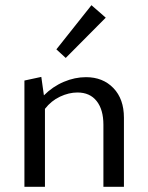

<svg xmlns="http://www.w3.org/2000/svg" viewBox="-20 -719 571 739"><path d="M233 -496 197 -529 332 -699 387 -651ZM457 -266V0H378V-239Q378 -297 352 -330Q326 -363 278 -363Q245 -363 211 -347Q177 -331 153 -300V0H74V-409L139 -423L149 -352Q183 -386 225.5 -404Q268 -422 311 -422Q376 -422 416.5 -380Q457 -338 457 -266Z"/></svg>

Font: Ysabeau Infant Medium
Style: Regular
Weight: 500
Designer: Christian Thalmann (Catharsis Fonts)
Version: Version 0.003